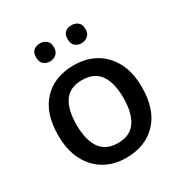

<svg xmlns="http://www.w3.org/2000/svg" viewBox="-173 -867 956 1007"><g transform="rotate(-30 305.0 -363.5)"><path d="M559 -271Q559 -136 490 -63Q421 10 303 10Q230 10 173.5 -23Q117 -56 84.5 -118.5Q52 -181 52 -271Q52 -404 120 -476.5Q188 -549 306 -549Q380 -549 437 -516.5Q494 -484 526.5 -422Q559 -360 559 -271ZM163 -271Q163 -180 197 -129.5Q231 -79 305 -79Q379 -79 413 -129.5Q447 -180 447 -271Q447 -361 413 -410.5Q379 -460 304 -460Q230 -460 196.5 -410.5Q163 -361 163 -271ZM156 -683Q156 -712 171.5 -724.5Q187 -737 210 -737Q231 -737 247.5 -724.5Q264 -712 264 -683Q264 -655 247.5 -641.5Q231 -628 210 -628Q187 -628 171.5 -641.5Q156 -655 156 -683ZM347 -683Q347 -712 362.5 -724.5Q378 -737 400 -737Q422 -737 438.5 -724.5Q455 -712 455 -683Q455 -655 438.5 -641.5Q422 -628 400 -628Q378 -628 362.5 -641.5Q347 -655 347 -683Z"/></g></svg>

Font: Noto Kufi Arabic Medium
Style: Regular
Weight: 500
Designer: Monotype Design Team, David Williams, Khaled Hosny
Foundry: Google LLC
Version: Version 2.109; ttfautohint (v1.8.4.7-5d5b)